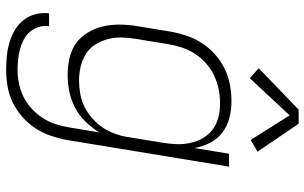

<svg xmlns="http://www.w3.org/2000/svg" viewBox="-208 -594 1015 640"><g transform="rotate(90 300.0 -274.5)"><path d="M212 213Q189 213 165.5 210.5Q142 208 120.5 201.5Q99 195 80 183.5Q61 172 47.5 155Q34 138 28 115.5Q22 93 25 70H68Q65 88 70.5 104.5Q76 121 86.5 133.5Q97 146 112 154Q127 162 143.5 166.5Q160 171 177.5 173Q195 175 212 175Q235 175 258 170.5Q281 166 302.5 155.5Q324 145 342 128.5Q360 112 373.5 91.5Q387 71 394 49Q401 27 405 4L422 -98Q407 -73 386 -51.5Q365 -30 339 -16.5Q313 -3 285.5 2.5Q258 8 229 8Q229 8 229 8Q229 8 229 8Q201 8 173 1.5Q145 -5 123.5 -21Q102 -37 88 -61Q74 -85 68 -112Q62 -139 62.5 -168Q63 -197 68 -226L86 -336Q91 -363 100 -389.5Q109 -416 124.5 -440Q140 -464 162 -483.5Q184 -503 210 -515.5Q236 -528 263 -533Q290 -538 318 -538Q347 -538 374 -531Q401 -524 422.5 -507.5Q444 -491 456.5 -466.5Q469 -442 474 -415L493 -530H536L447 11Q442 38 433 64.5Q424 91 408 115.5Q392 140 369.5 159.5Q347 179 321 191.5Q295 204 267.5 208.5Q240 213 212 213ZM249 -30Q271 -30 293.5 -34Q316 -38 337 -48.5Q358 -59 376 -75Q394 -91 407 -111Q420 -131 427.5 -153Q435 -175 438 -197L456 -307Q460 -331 461 -354.5Q462 -378 457 -400.5Q452 -423 441 -442.5Q430 -462 412 -475.5Q394 -489 371.5 -494.5Q349 -500 325 -500Q302 -500 279 -495.5Q256 -491 234 -481Q212 -471 193 -454.5Q174 -438 160.5 -417.5Q147 -397 139.5 -374.5Q132 -352 128 -329L110 -219Q106 -195 105.5 -171.5Q105 -148 111 -125.5Q117 -103 129 -84Q141 -65 160 -53Q179 -41 202 -35.5Q225 -30 249 -30ZM241 -599 208 -629 346 -762H393L486 -625L447 -602L365 -732Z"/></g></svg>

Font: Iosevka Curly XLtEx
Style: Italic
Weight: 200
Width: 7
Italic angle: -9°
Monospace: yes
Designer: Belleve Invis
Foundry: Belleve Invis
Version: Version 11.1.0; ttfautohint (v1.8.3)